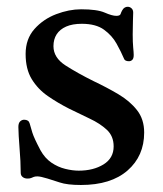

<svg xmlns="http://www.w3.org/2000/svg" viewBox="-20 -522 472 556"><path d="M214.4 13.7Q174.3 13.7 152.8 6.3Q131.3 -1 117.7 -4.9Q97.2 -11.2 88.4 -11.2Q82 -11.2 78.1 -9.8Q74.2 -8.3 70.3 -6.6Q66.4 -4.9 59.6 -4.9Q51.3 -4.9 45.7 -9.3Q40 -13.7 40 -21.5Q40 -37.1 39.1 -55.9Q38.1 -74.7 36.6 -93.3Q35.2 -111.8 34.2 -127.9Q33.2 -144 33.2 -154.3Q33.2 -165.5 38.3 -170.4Q43.5 -175.3 49.8 -175.3Q63 -175.3 65.9 -164.6Q68.8 -153.8 73.7 -137.9Q78.6 -122.1 97.2 -86.9Q109.9 -64 128.9 -51Q147.9 -38.1 168.9 -33Q189.9 -27.8 208 -27.8Q250.5 -27.8 279.8 -45.9Q309.1 -64 309.1 -98.1Q309.1 -127.9 289.3 -146.2Q269.5 -164.6 239.7 -178.5Q210 -192.4 179.7 -207.5Q147 -224.1 118.4 -243.9Q89.8 -263.7 72 -292.7Q54.2 -321.8 54.2 -365.7Q54.2 -409.2 79.8 -438Q105.5 -466.8 142.8 -481Q180.2 -495.1 214.8 -495.1Q261.2 -495.1 283 -485.6Q304.7 -476.1 316.9 -476.1Q327.6 -476.1 329.3 -481.7Q331.1 -487.3 334 -492.2Q336.9 -497.6 341.1 -500Q345.2 -502.4 349.6 -502.4Q356 -502.4 360.8 -498Q365.7 -493.7 365.7 -485.4Q365.7 -481 365 -462.6Q364.3 -444.3 364.3 -422.4Q364.3 -399.4 365.7 -384.5Q367.2 -369.6 367.2 -362.8Q367.2 -352.5 363 -348.6Q358.9 -344.7 353.5 -344.7Q341.3 -344.7 338.9 -352.5Q330.6 -372.1 317.6 -395.5Q304.7 -418.9 281.2 -436Q257.8 -453.1 216.8 -453.1Q189.9 -453.1 171.6 -445.1Q153.3 -437 144 -422.6Q134.8 -408.2 134.8 -388.2Q134.8 -355 169.7 -332.5Q204.6 -310.1 251 -287.1Q289.1 -269 322.5 -249.3Q356 -229.5 376.7 -203.1Q397.5 -176.8 397.5 -138.2Q397.5 -70.3 349.4 -28.3Q301.3 13.7 214.4 13.7Z"/></svg>

Font: Gelasio
Style: Regular
Weight: 400
Designer: Eben Sorkin
Foundry: Eben Sorkin
Version: Version 1.008